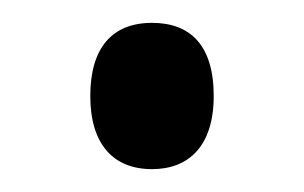

<svg xmlns="http://www.w3.org/2000/svg" viewBox="-20 -487 266 168"><path d="M59 -403C59 -361 79 -339 113 -339C145 -339 167 -359 167 -403C167 -448 146 -467 113 -467C78 -467 59 -445 59 -403Z"/></svg>

Font: Noto Sans Tamil UI ExtraCondensed
Style: Regular
Weight: 400
Width: 2
Designer: Jelle Bosma - Monotype Design Team
Foundry: Monotype Imaging Inc.
Version: Version 2.004